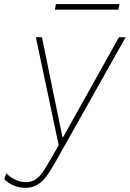

<svg xmlns="http://www.w3.org/2000/svg" viewBox="-78 -691 625 925"><path d="M44.9 213.9Q21 213.9 -0.2 206.8Q-21.5 199.7 -36.6 189.7Q-51.8 179.7 -57.6 170.9L-46.9 143.6Q-37.1 157.2 -10 171.9Q17.1 186.5 46.9 186.5Q77.6 186.5 98.6 169.7Q119.6 152.8 135 127.9Q150.4 103 164.1 79.1L210.9 -2L209 28.3L94.7 -511.7H124L222.7 -31.2H226.6L495.1 -511.7H527.3L189.5 88.9Q175.8 112.8 161.9 135.3Q147.9 157.7 131.3 175.3Q114.7 192.9 93.8 203.4Q72.8 213.9 44.9 213.9ZM186.5 -644.5 191.4 -671.4H497.6L492.2 -644.5Z"/></svg>

Font: Reddit Sans ExtraLight
Style: Italic
Weight: 250
Italic angle: -11.25°
Designer: Stephen Hutchings
Version: Version 1.013